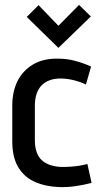

<svg xmlns="http://www.w3.org/2000/svg" viewBox="-20 -750 424 782"><path d="M350 -683 302 -730 218 -645 137 -729 89 -681 218 -555ZM330 -406 351 -479Q320 -493 286.5 -502Q253 -511 220 -511Q158 -513 115.5 -488Q73 -463 51.5 -420Q30 -377 30 -320V-174Q30 -110 54 -69.5Q78 -29 121.5 -9.5Q165 10 222 12Q255 13 288.5 8Q322 3 353 -5L336 -82Q336 -82 328 -80Q320 -78 305.5 -75.5Q291 -73 273 -71.5Q255 -70 237 -70Q210 -70 188.5 -76.5Q167 -83 152 -96Q137 -109 129.5 -130Q122 -151 122 -179V-325Q123 -360 136 -384Q149 -408 174.5 -420Q200 -432 235 -430Q259 -429 284 -422.5Q309 -416 330 -406Z"/></svg>

Font: Advent Pro SemiBold
Style: Regular
Weight: 600
Designer: VivaRado, Andreas Kalpakidis
Foundry: VivaRado, Andreas Kalpakidis
Version: Version 3.000